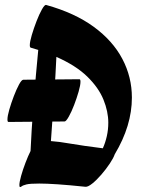

<svg xmlns="http://www.w3.org/2000/svg" viewBox="-20 -737 596 773"><path d="M324 15Q257 8 212 5Q167 2 138 2Q101 2 86.5 5.5Q72 9 66 14Q64 16 61 16Q58 16 58 8Q58 -4 65 -29Q72 -54 82.5 -81.5Q93 -109 103 -129Q107 -215 113 -293Q119 -371 124.5 -433.5Q130 -496 134 -536Q119 -541 104 -545Q100 -546 100 -555Q100 -569 108 -596Q116 -623 127 -651.5Q138 -680 149 -699.5Q160 -719 166 -717Q281 -685 357.5 -629Q434 -573 472.5 -500Q511 -427 511 -344Q511 -231 442 -116Q437 -101 422 -78.5Q407 -56 388 -34Q369 -12 351.5 2Q334 16 324 15ZM416 -243Q416 -288 396.5 -336Q377 -384 331.5 -428.5Q286 -473 207 -508Q204 -438 197.5 -347Q191 -256 185 -169Q216 -167 265 -158.5Q314 -150 394 -140Q404 -162 410 -188.5Q416 -215 416 -243ZM74 -416 300 -418Q304 -418 304 -408Q304 -394 296.5 -368Q289 -342 278.5 -314.5Q268 -287 257 -267.5Q246 -248 240 -248L14 -246Q10 -246 10 -256Q10 -270 17.5 -296Q25 -322 35.5 -349.5Q46 -377 56.5 -396.5Q67 -416 74 -416Z"/></svg>

Font: Ga Maamli
Style: Regular
Weight: 400
Designer: Afotey Clement Nii Odai, Ama Asantewa Diaka, David Abbey-Thompson
Foundry: Sorkin Type Co.
Version: Version 1.000; ttfautohint (v1.8.4.7-5d5b)